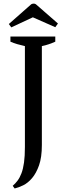

<svg xmlns="http://www.w3.org/2000/svg" viewBox="-20 -907 381 1087"><path d="M30 0ZM39 -700H293V-671Q275 -663 256 -656.5Q237 -650 217 -646V-86Q217 -16 201 29Q185 74 161.5 101.5Q138 129 111.5 142Q85 155 63 160L52 145Q67 132 79.5 115.5Q92 99 101.5 74Q111 49 116 13Q121 -23 121 -75V-646Q99 -651 78 -657Q57 -663 39 -671ZM44 -752 30 -771 157 -883Q162 -886 169.5 -886.5Q177 -887 183 -883L308 -774L293 -753L166 -809Z"/></svg>

Font: PT Serif
Style: Regular
Weight: 400
Designer: A.Korolkova, O.Umpeleva, V.Yefimov
Foundry: ParaType Ltd
Version: Version 1.000W OFL; ttfautohint (v1.6)